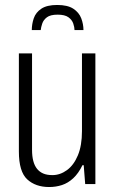

<svg xmlns="http://www.w3.org/2000/svg" viewBox="-20 -741 465 773"><path d="M178 12Q123 12 89.5 -19Q56 -50 56 -131V-526H109V-138Q109 -112 114 -93Q119 -74 129 -61.5Q139 -49 154 -42.5Q169 -36 191 -36Q222 -36 249.5 -56Q277 -76 293.5 -115.5Q310 -155 310 -213V-526H364V0H323L317 -76H312Q296 -43 275 -23.5Q254 -4 229.5 4Q205 12 178 12ZM210 -721Q252 -721 275 -706Q298 -691 307 -667.5Q316 -644 316 -620H280Q280 -631 275 -646Q270 -661 255.5 -671.5Q241 -682 212 -682Q183 -682 169 -671.5Q155 -661 150 -646Q145 -631 144 -620H108Q108 -644 116 -667.5Q124 -691 146.5 -706Q169 -721 210 -721Z"/></svg>

Font: Archivo Condensed ExtraLight
Style: Regular
Weight: 250
Width: 3
Designer: Hector Gatti
Foundry: Omnibus-Type
Version: Version 2.001